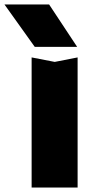

<svg xmlns="http://www.w3.org/2000/svg" viewBox="-85 -836 422 856"><path d="M56 -580 159 -560 261 -580V0H56ZM134 -816 259 -627H70L-65 -816Z"/></svg>

Font: Unbounded
Style: Bold
Weight: 700
Designer: Luke Prowse, Jean-Baptiste Morizot, Fátima Lázaro, Florian Runge
Foundry: NaN
Version: Version 1.700